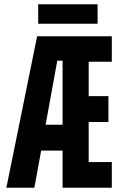

<svg xmlns="http://www.w3.org/2000/svg" viewBox="-20 -885 570 905"><path d="M10 0 155 -714H507V-594H398V-432H491V-310H398V-121H507V0H275V-175H174L142 0ZM250 -599 195 -297H275V-599ZM160 -773V-865H440V-773Z"/></svg>

Font: Noto Sans Mono Condensed
Style: Bold
Weight: 700
Width: 3
Designer: Monotype Design Team
Foundry: Monotype Imaging Inc.
Version: Version 2.014